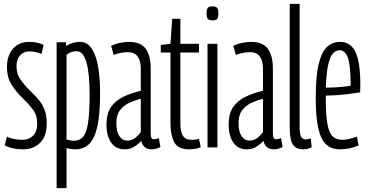

<svg xmlns="http://www.w3.org/2000/svg" viewBox="-20 -760 1899 990"><path d="M4 -11 16 -56Q31 -47 53.5 -43Q76 -39 96 -39Q129 -39 150.5 -60.5Q172 -82 172 -122Q172 -166 149 -196Q126 -226 97 -254Q64 -285 40 -322.5Q16 -360 16 -415Q16 -473 46.5 -508.5Q77 -544 131 -544Q151 -544 170.5 -540Q190 -536 205 -528L194 -482Q162 -495 132 -495Q102 -495 83.5 -474.5Q65 -454 65 -419Q65 -379 85 -350.5Q105 -322 132 -295Q154 -274 174.5 -251.5Q195 -229 208 -198.5Q221 -168 221 -124Q221 -58 187 -24Q153 10 98 10Q72 10 48 5Q24 0 4 -11Z M272 210V-542H320L322 -523Q352 -544 393 -544Q444 -544 470 -476Q496 -408 496 -278Q496 -124 466 -57Q436 10 369 10Q359 10 347.5 8.5Q336 7 323 3V210ZM360 -34Q391 -34 409 -55.5Q427 -77 434.5 -129.5Q442 -182 442 -272Q442 -496 375 -496Q361 -496 350 -492.5Q339 -489 323 -478V-41Q348 -34 360 -34Z M529 -118Q529 -174 552 -207.5Q575 -241 615 -260.5Q655 -280 706 -292V-406Q706 -447 689.5 -469Q673 -491 640 -491Q627 -491 608.5 -488.5Q590 -486 566 -477L553 -524Q577 -535 601.5 -539.5Q626 -544 645 -544Q706 -544 731.5 -508Q757 -472 757 -408V-73Q757 -55 761.5 -48.5Q766 -42 774 -42Q787 -42 799 -48L807 -2Q785 10 761 10Q739 10 725.5 -2Q712 -14 709 -34Q691 -15 670.5 -2.5Q650 10 623 10Q577 10 553 -25Q529 -60 529 -118ZM580 -125Q580 -81 595.5 -58Q611 -35 637 -35Q660 -35 678 -49.5Q696 -64 706 -79V-251Q675 -243 646 -229.5Q617 -216 598.5 -191.5Q580 -167 580 -125Z M955 10Q897 10 878 -27.5Q859 -65 859 -124V-489H809V-528L859 -534L868 -663H910V-534H1006V-489H910V-128Q910 -80 923.5 -59.5Q937 -39 968 -39Q977 -39 986.5 -40Q996 -41 1006 -44L1015 -1Q998 6 982.5 8Q967 10 955 10Z M1076 -655Q1058 -655 1051.5 -662.5Q1045 -670 1045 -691Q1045 -712 1051.5 -719.5Q1058 -727 1076 -727Q1093 -727 1099.5 -719.5Q1106 -712 1106 -691Q1106 -670 1100 -662.5Q1094 -655 1076 -655ZM1050 0V-534H1101V0Z M1159 -118Q1159 -174 1182 -207.5Q1205 -241 1245 -260.5Q1285 -280 1336 -292V-406Q1336 -447 1319.5 -469Q1303 -491 1270 -491Q1257 -491 1238.5 -488.5Q1220 -486 1196 -477L1183 -524Q1207 -535 1231.5 -539.5Q1256 -544 1275 -544Q1336 -544 1361.5 -508Q1387 -472 1387 -408V-73Q1387 -55 1391.5 -48.5Q1396 -42 1404 -42Q1417 -42 1429 -48L1437 -2Q1415 10 1391 10Q1369 10 1355.5 -2Q1342 -14 1339 -34Q1321 -15 1300.5 -2.5Q1280 10 1253 10Q1207 10 1183 -25Q1159 -60 1159 -118ZM1210 -125Q1210 -81 1225.5 -58Q1241 -35 1267 -35Q1290 -35 1308 -49.5Q1326 -64 1336 -79V-251Q1305 -243 1276 -229.5Q1247 -216 1228.5 -191.5Q1210 -167 1210 -125Z M1525 -740V-109Q1525 -67 1533 -54Q1541 -41 1556 -41Q1560 -41 1566 -42Q1572 -43 1582 -47L1587 -1Q1566 10 1545 10Q1508 10 1491 -13Q1474 -36 1474 -103V-740Z M1733 10Q1689 10 1661.5 -15.5Q1634 -41 1621 -99Q1608 -157 1608 -254Q1608 -368 1623.5 -431Q1639 -494 1667 -519Q1695 -544 1734 -544Q1787 -544 1812.5 -492.5Q1838 -441 1838 -320Q1838 -314 1837.5 -301.5Q1837 -289 1837 -284Q1809 -279 1762.5 -273.5Q1716 -268 1660 -267V-248Q1660 -167 1668 -121.5Q1676 -76 1694.5 -57.5Q1713 -39 1744 -39Q1777 -39 1820 -56L1829 -10Q1782 10 1733 10ZM1660 -308Q1697 -308 1735.5 -311.5Q1774 -315 1788 -318Q1788 -422 1774 -461.5Q1760 -501 1732 -501Q1713 -501 1698 -486Q1683 -471 1673 -429.5Q1663 -388 1660 -308Z"/></svg>

Font: Georama ExtraCondensed Light
Style: Regular
Weight: 300
Width: 2
Designer: Jean-Baptiste Levee
Foundry: Production Type
Version: Version 1.000